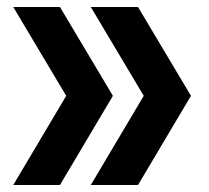

<svg xmlns="http://www.w3.org/2000/svg" viewBox="-20 -531 600 551"><path d="M240.5 0 392.5 -256 240.5 -511H376L528 -256L376 0ZM18 0 170 -256 18 -511H152L304 -256L152 0Z"/></svg>

Font: Undotted
Style: Bold
Weight: 700
Designer: Delve Withrington, Dave Bailey, Thomas Jockin
Foundry: Delve Fonts LLC
Version: Version 4.000